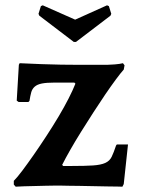

<svg xmlns="http://www.w3.org/2000/svg" viewBox="-20 -699 536 723"><path d="M43 -320 51 -455 54 -461Q96 -459 136 -457.5Q176 -456 210 -455.5Q244 -455 267.5 -455Q291 -455 300 -455H385Q394 -455 412.5 -456.5Q431 -458 443 -461L449 -453L446 -437Q435 -425 416.5 -400Q398 -375 376.5 -343.5Q355 -312 331.5 -275.5Q308 -239 285.5 -203Q263 -167 244.5 -134.5Q226 -102 214 -78L218 -74H249Q301 -74 330.5 -76Q360 -78 376.5 -85.5Q393 -93 400.5 -108.5Q408 -124 417 -151L420 -155H462L446 -6L441 4Q438 4 422 3.5Q406 3 382.5 3Q359 3 331.5 2Q304 1 279.5 1Q255 1 237 0.5Q219 0 213 0H181Q170 0 151.5 0.5Q133 1 112 1.5Q91 2 71 2.5Q51 3 39 4L32 -4V-18Q45 -31 64.5 -57Q84 -83 107 -116Q130 -149 154.5 -186.5Q179 -224 200.5 -260Q222 -296 238.5 -328.5Q255 -361 264 -384L260 -388H185Q155 -388 137.5 -384.5Q120 -381 110.5 -372.5Q101 -364 97.5 -351Q94 -338 91 -319L87 -315H50ZM258 -541 128 -640 125 -647 134 -676 141 -679 263 -625 383 -679 390 -676 399 -647 396 -640 266 -541Z"/></svg>

Font: QuattrocentoBold
Style: Bold
Weight: 700
Designer: Pablo Impallari
Foundry: Pablo Impallari, Igino Marini, Branda Gallo
Version: Version 2.000